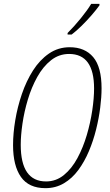

<svg xmlns="http://www.w3.org/2000/svg" viewBox="-20 -970 573 1000"><path d="M217 10Q130 10 89 -48.5Q48 -107 48 -214Q48 -275 59.5 -344Q71 -413 94 -480.5Q117 -548 152 -603Q187 -658 235 -691Q283 -724 343 -724Q422 -724 465.5 -672.5Q509 -621 509 -510Q509 -465 502 -409.5Q495 -354 480.5 -295.5Q466 -237 443 -182.5Q420 -128 388 -84.5Q356 -41 313 -15.5Q270 10 217 10ZM220 -25Q272 -25 313 -58.5Q354 -92 383.5 -147Q413 -202 432 -266.5Q451 -331 460.5 -395Q470 -459 470 -509Q470 -689 340 -689Q287 -689 245.5 -656Q204 -623 174 -569Q144 -515 125 -451.5Q106 -388 97 -326Q88 -264 88 -216Q88 -25 220 -25ZM332 -798Q367 -833 401.5 -875.5Q436 -918 455 -950H498V-942Q483 -921 458 -892Q433 -863 405 -835.5Q377 -808 353 -790H332Z"/></svg>

Font: Noto Sans Condensed ExtraLight
Style: Italic
Weight: 200
Width: 3
Italic angle: -12°
Designer: Monotype Design Team
Foundry: Monotype Imaging Inc.
Version: Version 2.013; ttfautohint (v1.8.4.7-5d5b)